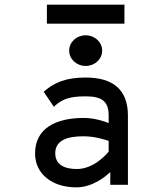

<svg xmlns="http://www.w3.org/2000/svg" viewBox="-20 -796 702 827"><path d="M182 -776V-694H516V-776ZM349 -512C388 -512 420 -541 420 -578C420 -615 388 -644 349 -644C310 -644 278 -615 278 -578C278 -541 310 -512 349 -512ZM168 -401 212 -336 216 -340C251 -372 287 -381 349 -381C420 -381 448 -359 448 -298V-266C433 -272 389 -288 340 -288C225 -288 131 -246 131 -135C131 -46 206 11 308 11C378 11 433 -34 455 -55V0H531V-298C531 -409 468 -462 349 -462C263 -462 214 -440 172 -404ZM218 -136C218 -193 272 -209 340 -209C388 -209 434 -194 448 -189V-143C440 -133 385 -68 311 -68C254 -68 218 -89 218 -136Z"/></svg>

Font: Charger Monospace
Style: Regular
Weight: 400
Designer: Jasper
Foundry: Cannot Into Space Fonts
Version: Version 0.980